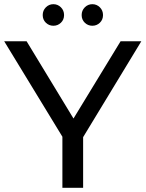

<svg xmlns="http://www.w3.org/2000/svg" viewBox="-24 -897 695 917"><path d="M373 -242V0H274V-244L-4 -700H103L327 -331L552 -700H651ZM180 -825Q180 -847 195 -862Q210 -877 231 -877Q252 -877 267 -862Q282 -847 282 -825Q282 -803 267 -788.5Q252 -774 231 -774Q210 -774 195 -788.5Q180 -803 180 -825ZM366 -825Q366 -847 381 -862Q396 -877 417 -877Q438 -877 453 -862Q468 -847 468 -825Q468 -803 453 -788.5Q438 -774 417 -774Q396 -774 381 -788.5Q366 -803 366 -825Z"/></svg>

Font: CMG Sans Medium
Style: Regular
Weight: 500
Designer: Julieta Ulanovsky
Foundry: Julieta Ulanovsky
Version: Version 7.200